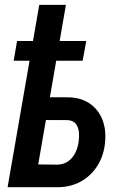

<svg xmlns="http://www.w3.org/2000/svg" viewBox="-20 -782 511 802"><path d="M152.3 -376 267.1 -375.5Q319.3 -374 354.7 -349.6Q390.1 -325.2 406.7 -284.7Q423.3 -244.1 419.4 -193.4Q415.5 -136.7 388.7 -92.5Q361.8 -48.3 317.4 -23.7Q272.9 1 215.3 0H11.7L144 -761.7H255.4L139.6 -95.2L219.7 -94.2Q247.1 -95.2 265.6 -108.9Q284.2 -122.6 294.9 -144.5Q305.7 -166.5 308.6 -191.4Q311.5 -210 309.6 -230Q307.6 -250 297.1 -264.2Q286.6 -278.3 263.7 -280.3L135.7 -280.8ZM340.3 -610.8 325.2 -528.3H37.1L51.3 -610.8Z"/></svg>

Font: Roboto Condensed Medium
Style: Italic
Weight: 500
Italic angle: -12°
Designer: Christian Robertson
Foundry: Google
Version: Version 3.0; 2020